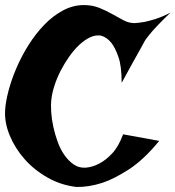

<svg xmlns="http://www.w3.org/2000/svg" viewBox="-40 -742 702 769"><path d="M295.9 -721.7Q330.1 -721.7 357.9 -710.4Q385.7 -699.2 409.7 -685.5Q433.6 -671.9 455.1 -660.6Q476.6 -649.4 499 -649.4Q516.6 -650.4 539.1 -654.3Q558.6 -658.2 584.5 -666.5Q610.4 -674.8 642.6 -691.4Q610.4 -660.2 590.3 -639.2Q570.3 -618.2 559.6 -604.5Q546.9 -588.9 541 -580.1Q535.2 -569.3 523.4 -547.9Q512.7 -528.3 494.1 -495.6Q475.6 -462.9 447.3 -410.2Q447.3 -477.5 434.1 -514.6Q420.9 -551.8 405.3 -571.3Q386.7 -593.8 363.3 -599.6Q341.8 -602.5 320.3 -592.3Q298.8 -582 277.8 -562.5Q256.8 -543 237.8 -516.1Q218.8 -489.3 203.6 -460Q188.5 -430.7 178.7 -400.9Q168.9 -371.1 166 -345.7Q163.1 -323.2 165 -293.5Q167 -263.7 173.8 -232.9Q180.7 -202.1 191.4 -172.9Q202.1 -143.6 218.3 -120.6Q234.4 -97.7 254.9 -83.5Q275.4 -69.3 301.8 -70.3Q331.1 -72.3 359.4 -87.9Q383.8 -100.6 409.2 -127.4Q434.6 -154.3 453.1 -204.1L597.7 -177.7Q535.2 -101.6 476.1 -63.5Q417 -25.4 370.1 -9.8Q315.4 7.8 266.6 6.8Q205.1 0 151.4 -30.3Q97.7 -60.5 59.1 -104Q20.5 -147.5 -1 -199.2Q-22.5 -251 -19.5 -300.8Q-17.6 -334 -5.9 -378.4Q5.9 -422.9 25.9 -469.7Q45.9 -516.6 74.2 -561.5Q102.5 -606.4 136.7 -642.1Q170.9 -677.7 211.4 -699.7Q252 -721.7 295.9 -721.7Z"/></svg>

Font: Lakki Reddy
Style: Regular
Weight: 400
Designer: Appaji Ambarisha Darbha
Version: Version 1.0.4; ttfautohint (v1.2.42-39fb)